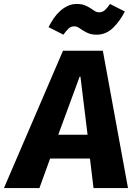

<svg xmlns="http://www.w3.org/2000/svg" viewBox="-71 -949 686 969"><path d="M383 -149H182L128 0H-51L247 -693H448L575 0H401ZM223 -269H371L335 -562H331ZM417 -774Q393 -774 376.5 -780.5Q360 -787 348 -795Q336 -803 326 -809.5Q316 -816 304 -816Q287 -816 275.5 -805.5Q264 -795 249 -774L174 -812Q186 -836 200.5 -857Q215 -878 233 -894Q251 -910 271.5 -919.5Q292 -929 316 -929Q340 -929 356.5 -922.5Q373 -916 385 -908Q397 -900 407 -893.5Q417 -887 429 -887Q446 -887 458 -897.5Q470 -908 484 -929L559 -891Q535 -843 499.5 -808.5Q464 -774 417 -774Z"/></svg>

Font: Szlgxwxxxixliatcpuztgldltzi
Style: Regular
Weight: 700
Italic angle: -8°
Designer: Carrois Corporate & Edenspiekermann
Foundry: Carrois Corporate GbR & Edenspiekermann AG
Version: Version 2.001